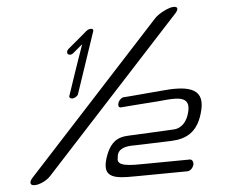

<svg xmlns="http://www.w3.org/2000/svg" viewBox="-20 -496 709 556"><path d="M489 -459C498 -472 494 -479 477 -475C461 -470 440 -456 430 -444L74 19C64 32 67 42 81 40C95 39 115 27 125 14ZM523 0C531 -1 538 -9 540 -19C541 -28 536 -35 529 -34C529 -34 455 -27 405 -22C357 -17 316 -13 321 -39C322 -40 314 -68 360 -74C360 -74 406 -79 477 -88C521 -94 554 -114 563 -178C573 -246 515 -246 446 -233C379 -221 336 -214 336 -214C331 -212 324 -205 323 -197C321 -189 325 -184 330 -185C330 -185 394 -196 440 -203C488 -212 533 -222 525 -172C521 -145 507 -124 482 -121C482 -121 434 -114 366 -105C336 -101 302 -101 288 -36C274 31 330 18 399 12C472 5 523 0 523 0ZM218 -368C204 -315 181 -219 181 -219C179 -214 184 -210 191 -211C198 -213 205 -218 206 -224L250 -406C251 -411 247 -414 240 -412C232 -410 227 -403 223 -399L178 -354C174 -350 173 -343 176 -340C180 -336 186 -337 191 -341Z"/></svg>

Font: Hi. Perspective
Style: Perspective
Weight: 400
Designer: Mew Too, Robert Jablonski
Foundry: Cannot Into Space Fonts
Version: Version 1.996